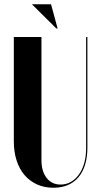

<svg xmlns="http://www.w3.org/2000/svg" viewBox="-20 -873 471 903"><path d="M175 -699V-119Q175 -68 199 -36.5Q223 -5 265 -5Q291 -5 312.5 -17Q334 -29 350.5 -51.5Q367 -74 376 -105.5Q385 -137 385 -176V-699H391V-180Q391 -89 349 -39.5Q307 10 231 10Q189 10 154.5 -5.5Q120 -21 95.5 -49.5Q71 -78 58 -118.5Q45 -159 45 -209V-699ZM245 -739 130 -853H220L251 -739Z"/></svg>

Font: Moniqa Black Display
Style: Regular
Weight: 900
Designer: Rajesh Rajput
Foundry: Rajesh Rajput
Version: Version 1.000